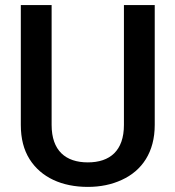

<svg xmlns="http://www.w3.org/2000/svg" viewBox="-20 -731 694 761"><path d="M471.2 -235.8C471.2 -133.8 416 -87.4 328.1 -87.4C240.2 -87.4 184.6 -133.8 184.6 -235.8V-710.9H62.5V-235.8C62.5 -181.6 74.2 -136.7 97.2 -100.1C143.1 -27.3 226.1 9.8 328.1 9.8C377.9 9.8 422.9 0.5 462.9 -18.1C543 -54.7 593.3 -127.9 593.3 -235.8V-710.9H471.2Z"/></svg>

Font: Vazirmatn Medium
Style: Regular
Weight: 500
Designer: Saber Rastikerdar
Foundry: Saber Rastikerdar
Version: Version 33.003